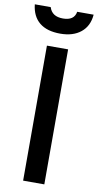

<svg xmlns="http://www.w3.org/2000/svg" viewBox="-133 -991 528 1035"><g transform="rotate(10 131.0 -473.5)"><path d="M73 -739H189V0H73ZM57 -947Q72 -898 132 -898Q194 -898 202 -947H292Q287 -884 244.5 -849.5Q202 -815 132 -815Q59 -815 18 -848.5Q-23 -882 -30 -947Z"/></g></svg>

Font: Involve SemiBold
Style: Regular
Weight: 600
Designer: Stefan Peev
Foundry: Context Ltd.
Version: Version 1.001